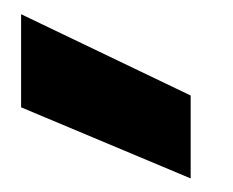

<svg xmlns="http://www.w3.org/2000/svg" viewBox="-20 -850 331 273"><path d="M10 -697.4V-829.8L251.1 -714.2V-596.3Z"/></svg>

Font: Poppins Variable
Style: Regular
Weight: 100
Designer: Jonny Pinhorn
Foundry: Indian Type Foundry
Version: Version 6.000